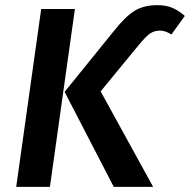

<svg xmlns="http://www.w3.org/2000/svg" viewBox="-20 -726 738 746"><path d="M231 -369 422 -605Q467 -662 503 -684Q539 -706 591 -706Q626 -706 651 -695Q676 -684 698 -664L646 -592Q633 -600 623 -603.5Q613 -607 600 -607Q580 -607 563.5 -596Q547 -585 519 -551L371 -371L575 0H422ZM140 -691H271L174 0H43Z"/></svg>

Font: FiraGO Medium
Style: Italic
Weight: 500
Italic angle: -8°
Designer: bBox Type GmbH
Foundry: bBox Type GmbH
Version: Version 1.001